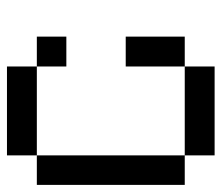

<svg xmlns="http://www.w3.org/2000/svg" viewBox="-62 -504 624 540"><g transform="rotate(-90 250.0 -234.0)"><path d="M0 -26.4V-442.4H83V-526.4H333V-442.4H417V-359.4H333V-442.4H83V-26.4H333V-192.4H417V-26.4H333V57.6H83V-26.4Z"/></g></svg>

Font: KH Dot Kodenmachou 12
Style: Regular
Weight: 400
Designer: Original version for X68000 by Keitarou Hiraki (http://hp.vector.co.jp/authors/VA000874/) / TrueType conversion by Homem
Version: Version 1.00.20150527